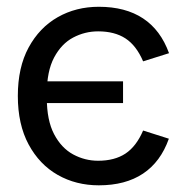

<svg xmlns="http://www.w3.org/2000/svg" viewBox="-20 -543 549 575"><path d="M276 12Q207.6 12 152.8 -19.2Q98 -50.4 65.7 -110.4Q33.4 -170.4 33.4 -255.7Q33.4 -341.2 65.7 -400.7Q98 -460.3 152.8 -491.5Q207.6 -522.7 276 -522.7Q355.7 -522.7 408.4 -487.9Q461.1 -453.1 486.2 -383.7L408.6 -359.3Q388.3 -406.7 355.8 -427.9Q323.3 -449.1 273.9 -449.1Q234.1 -449.1 199 -430.5Q163.9 -411.9 142 -370.7Q120.2 -329.5 120.2 -262.7V-249.7Q120.2 -182.8 142 -141.2Q163.9 -99.6 199 -80.6Q234.1 -61.6 273.9 -61.6Q323.3 -61.6 355.8 -83.1Q388.3 -104.7 408.6 -152.1L485.7 -127.6Q461.1 -58.2 408.4 -23.1Q355.7 12 276 12ZM89.6 -234.3V-299.5H348.5V-234.3Z"/></svg>

Font: TikTok Sans Light
Style: Regular
Weight: 300
Version: Version 4.000